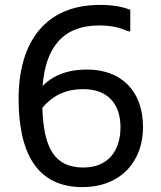

<svg xmlns="http://www.w3.org/2000/svg" viewBox="-20 -752 656 784"><path d="M336 -468C242 -468 187 -435 154 -401C166 -559 238 -648 384 -648C444 -648 476 -636 504 -624H512V-712C480 -724 444 -732 388 -732C168 -732 56 -584 56 -348C56 -132 128 12 316 12C476 12 564 -96 564 -232C564 -388 468 -468 336 -468ZM320 -68C201 -68 158 -150 153 -312C190 -356 241 -388 320 -388C420 -388 472 -328 472 -232C472 -144 428 -68 320 -68Z"/></svg>

Font: Kufam Arabic Latin Roman Normal
Style: Regular
Weight: 400
Designer: Wael Morcos & Artur Schmal
Version: Version 1.200;PS 001.200;hotconv 1.0.88;makeotf.lib2.5.64775